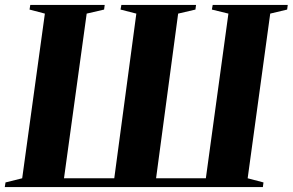

<svg xmlns="http://www.w3.org/2000/svg" viewBox="-34 -763 1194 783"><path d="M-14.5 0 -11.5 -19 56.5 -36 149 -707.5 86.5 -724 89.5 -743H393L390.5 -724L319.5 -707.5L227 -36H432L522 -707.5L457.5 -724L461 -743H765.5L763 -724L692.5 -707.5L602.5 -36H805.5L897.5 -707.5L830 -724L833.5 -743H1139.5L1137 -724L1068 -707.5L976 -36L1040.5 -19L1038 0Z"/></svg>

Font: Merriweather 144pt ExtraBold
Style: Italic
Weight: 800
Italic angle: -7.8°
Version: Version 2.101